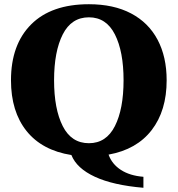

<svg xmlns="http://www.w3.org/2000/svg" viewBox="-20 -730 841 909"><path d="M494 2Q510 47 552.5 74.5Q595 102 659 107V159Q516 147 429.5 107Q343 67 318 4Q179 -18 105.5 -110Q32 -202 32 -350Q32 -519 127.5 -614.5Q223 -710 401 -710Q518 -710 600.5 -666.5Q683 -623 726 -542Q769 -461 769 -350Q769 -206 698 -114Q627 -22 494 2ZM565 -350Q565 -486 524 -567Q483 -648 401 -648Q318 -648 277 -567Q236 -486 236 -350Q236 -214 277 -133Q318 -52 401 -52Q483 -52 524 -133Q565 -214 565 -350Z"/></svg>

Font: Trirong Black
Style: Regular
Weight: 900
Designer: Katatrad Team
Foundry: CadsonDemak
Version: Version 1.001